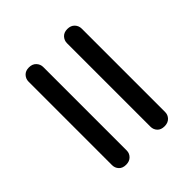

<svg xmlns="http://www.w3.org/2000/svg" viewBox="-33 -660 634 634"><g transform="rotate(45 284.0 -343.0)"><path d="M60.5 -432.5Q60.5 -448.5 70.2 -457.8Q80 -467 93.5 -467H483Q496 -467 505.5 -457.8Q515 -448.5 515 -432.5Q515 -416 505.5 -407.2Q496 -398.5 483 -398.5H93Q80 -398.5 70.2 -407.5Q60.5 -416.5 60.5 -432.5ZM60.5 -253Q60.5 -269 70.2 -278.2Q80 -287.5 93.5 -287.5H483Q496 -287.5 505.5 -278.2Q515 -269 515 -253Q515 -236.5 505.5 -227.8Q496 -219 483 -219H93Q80 -219 70.2 -228Q60.5 -237 60.5 -253Z"/></g></svg>

Font: Fraunces 9pt
Style: Bold
Weight: 700
Version: Version 1.000;[b76b70a41]